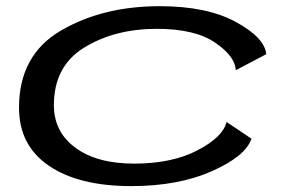

<svg xmlns="http://www.w3.org/2000/svg" viewBox="-20 -610 968 636"><path d="M414.5 6.5Q241.5 6.5 142.2 -60.8Q43 -128 43 -253.5Q43 -427.5 181.5 -508.5Q320 -589.5 509 -589.5Q665 -589.5 760.8 -537.5Q856.5 -485.5 862 -430.5L761 -377.5Q759 -423.5 692.2 -469Q625.5 -514.5 499.5 -514.5Q360.5 -514.5 259.5 -452.8Q158.5 -391 158.5 -261.5Q158.5 -173 230 -120.5Q301.5 -68 424 -68Q549.5 -68 634 -112Q718.5 -156 730.5 -206L813 -150.5Q793.5 -92.5 682 -43Q570.5 6.5 414.5 6.5Z"/></svg>

Font: Anybody UltraExpanded Regular
Style: Italic
Weight: 400
Width: 9
Italic angle: -10°
Designer: Tyler Finck
Foundry: Etcetera Type Company
Version: Version 1.010; ttfautohint (v1.8.3) -l 8 -r 50 -G 200 -x 14 